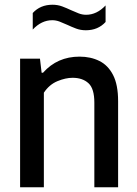

<svg xmlns="http://www.w3.org/2000/svg" viewBox="-20 -792 580 812"><path d="M65 0V-544H149L156 -484.5H162Q222.5 -552.5 316.5 -552.5Q363.5 -552.5 400.2 -534.2Q437 -516 458.2 -474.8Q479.5 -433.5 479.5 -364V0H379V-358Q379 -417.5 354 -440.2Q329 -463 287 -463Q257.5 -463 223 -448.8Q188.5 -434.5 165.5 -400V0ZM343 -664Q321 -664 301.8 -671.2Q282.5 -678.5 264.5 -687Q248 -694.5 232.5 -700.5Q217 -706.5 201 -706.5Q155.5 -706.5 118.5 -667V-737Q150.5 -772 202 -772Q224 -772 243.2 -764.8Q262.5 -757.5 280.5 -749Q297 -741.5 312.5 -735.5Q328 -729.5 344 -729.5Q389.5 -729.5 426.5 -769V-699Q394.5 -664 343 -664Z"/></svg>

Font: Encode Sans SmCnd Md
Style: Regular
Weight: 500
Width: 4
Designer: Multiple Designers
Foundry: Impallari Type
Version: Version 3.002; ttfautohint (v1.8.3) -l 8 -r 50 -G 200 -x 14 